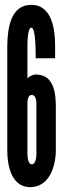

<svg xmlns="http://www.w3.org/2000/svg" viewBox="-20 -763 275 791"><path d="M210 -321C210 -373 205 -456 128 -456C113 -456 95 -445 93 -439V-575C93 -584 93 -649 109 -649C127 -649 127 -556 127 -523H207V-575C207 -635 197 -743 109 -743C24 -743 11 -647 10 -575V-141C10 -89 24 8 104 8C182 8 209 -75 210 -141ZM93 -342C94 -353 96 -372 111 -372C127 -372 130 -348 130 -339V-129C130 -115 127 -86 111 -86C96 -86 93 -115 93 -129Z"/></svg>

Font: League Gothic Condensed
Style: Regular
Weight: 400
Width: 3
Designer: Tyler Finck
Foundry: The League of Moveable Type
Version: Version 1.001;PS 001.001;hotconv 1.0.56;makeotf.lib2.0.21325